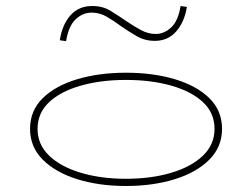

<svg xmlns="http://www.w3.org/2000/svg" viewBox="-20 -608 839 639"><path d="M399 11Q310 11 237.5 -11.5Q165 -34 122.5 -76.5Q80 -119 80 -179Q80 -240 122.5 -281.5Q165 -323 237.5 -344.5Q310 -366 399 -366Q489 -366 561.5 -344.5Q634 -323 676.5 -281.5Q719 -240 719 -179Q719 -119 676.5 -76.5Q634 -34 561.5 -11.5Q489 11 399 11ZM399 -13Q483 -13 550 -33Q617 -53 655.5 -90Q694 -127 694 -179Q694 -232 655.5 -268Q617 -304 550 -323Q483 -342 399 -342Q316 -342 249 -323Q182 -304 143.5 -268Q105 -232 105 -179Q105 -127 143.5 -90Q182 -53 249 -33Q316 -13 399 -13ZM495 -472Q462 -472 434.5 -488Q407 -504 381 -522Q357 -540 334 -553Q311 -566 285 -566Q255 -566 231.5 -543.5Q208 -521 200 -471L179 -474Q187 -526 214.5 -557Q242 -588 287 -588Q322 -588 348 -572Q374 -556 400 -538Q425 -521 449 -508Q473 -495 498 -495Q526 -495 549.5 -516.5Q573 -538 581 -588L602 -585Q594 -535 566.5 -503.5Q539 -472 495 -472Z"/></svg>

Font: Padyakke Expanded One
Style: Regular
Weight: 400
Designer: James Puckett
Foundry: Dunwich Type Founders
Version: Version 1.500; ttfautohint (v1.8.4.7-5d5b)